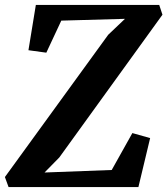

<svg xmlns="http://www.w3.org/2000/svg" viewBox="-34 -763 683 783"><path d="M1 0 -14 -41 407.3 -621.2 475.7 -686.2 216 -678.9 154.9 -548.2 82 -558.2 112.2 -743H615.3L628.5 -703L207.8 -120.8L147.6 -59.5L421.6 -69.8L505.8 -220.3L578.3 -199.9L530.4 0Z"/></svg>

Font: Merriweather 7pt Light
Style: Italic
Weight: 300
Italic angle: -7.8°
Designer: Eben Sorkin
Foundry: Eben Sorkin
Version: Version 2.200;gftools[0.9.31]